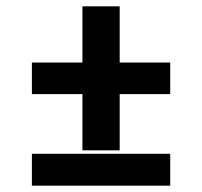

<svg xmlns="http://www.w3.org/2000/svg" viewBox="-20 -588 640 608"><path d="M241 -112V-290H81V-390H241V-568H359V-390H519V-290H359V-112ZM81 0V-101H519V0Z"/></svg>

Font: Iosevka SS04 Extended
Style: Bold
Weight: 700
Width: 7
Monospace: yes
Designer: Belleve Invis
Foundry: Belleve Invis
Version: Version 19.0.0; ttfautohint (v1.8.4)